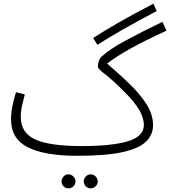

<svg xmlns="http://www.w3.org/2000/svg" viewBox="-20 -827 926 1045"><path d="M400 21Q224 21 132 -25Q40 -71 40 -177Q40 -212 48 -251.5Q56 -291 67 -325L115 -313Q108 -287 100.5 -254.5Q93 -222 93 -191Q93 -104 171.5 -68Q250 -32 426 -32Q588 -32 675.5 -58Q763 -84 763 -147Q763 -184 739 -226.5Q715 -269 662 -322Q593 -392 553 -422Q513 -452 513 -464Q513 -499 531 -517Q574 -558 661 -605Q748 -652 864 -708L886 -660Q766 -605 689 -562Q612 -519 563 -481Q631 -423 687.5 -368Q744 -313 778.5 -258Q813 -203 813 -145Q813 -94 775 -56.5Q737 -19 647 1Q557 21 400 21ZM510 -583 487 -620Q542 -656 623.5 -703Q705 -750 815 -807L833 -767Q723 -709 644.5 -664Q566 -619 510 -583ZM474 198Q458 198 447 187Q436 176 436 160Q436 145 447 133.5Q458 122 474 122Q489 122 500.5 133.5Q512 145 512 160Q512 176 500.5 187Q489 198 474 198ZM353 198Q337 198 326 187Q315 176 315 160Q315 145 326 133.5Q337 122 353 122Q368 122 379.5 133.5Q391 145 391 160Q391 176 379.5 187Q368 198 353 198Z"/></svg>

Font: Noto Sans Arabic Light
Style: Regular
Weight: 300
Designer: Monotype Design Team, Nadine Chahine, Nizar Qandah and Khaled Hosny
Foundry: Monotype Imaging Inc.
Version: Version 2.012; ttfautohint (v1.8.4.7-5d5b)